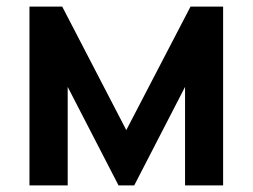

<svg xmlns="http://www.w3.org/2000/svg" viewBox="-20 -560 764 580"><path d="M69 0H184.5V-297.5L338 0H385.5L539 -297.5V0H654V-540H555.5L361.5 -167L168 -540H69Z"/></svg>

Font: Manrope
Style: Bold
Weight: 700
Designer: Mikhail Sharanda
Foundry: Mikhail Sharanda
Version: Version 4.505;FEAKit 1.0